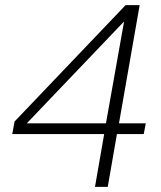

<svg xmlns="http://www.w3.org/2000/svg" viewBox="-20 -732 629 752"><path d="M402 0H352L388 -207H28L37 -256L472 -712H527L446 -249H551L543 -207H438ZM395 -249 466 -648 85 -249Z"/></svg>

Font: Creato Display Light
Style: Italic
Weight: 300
Italic angle: -10°
Version: Version 1.000